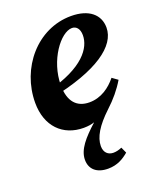

<svg xmlns="http://www.w3.org/2000/svg" viewBox="-137 -583 745 901"><g transform="rotate(-20 235.5 -132.5)"><path d="M246.5 234.3C293.3 234.3 324.6 214.5 351 192.2L337.6 162.7C323.1 168.9 309.4 172.5 295.1 172.5C269 172.5 249.6 155.7 249.6 123.4C249.6 78.9 279 30.2 340.3 -27.4C379.3 -63.3 410.2 -100.6 434.3 -141.1L406.3 -161.2C375 -122.2 329.3 -88.2 270.6 -88.2C208.5 -88.2 170.9 -127.2 170.9 -209C170.9 -333.4 254.4 -444.3 311.5 -444.3C332.4 -444.3 348.6 -428 348.6 -395.3C348.6 -332.6 293.9 -251.4 109.8 -204.9L112.4 -167.6C351.5 -216.4 465 -299.2 465 -391C465 -455.7 415.4 -498.7 326.4 -498.7C157 -498.7 29.6 -346.2 29.6 -173C29.6 -55.7 100.4 15.1 204.6 15.1C226.5 15.1 246.5 11.4 257 7.3V8.3C199.4 60.7 157.5 106.7 157.5 158.4C157.5 204.3 188.8 234.3 246.5 234.3Z"/></g></svg>

Font: Source Serif 4 Variable
Style: Italic
Weight: 400
Italic angle: -12°
Designer: Frank Grießhammer
Foundry: Adobe Systems Incorporated
Version: Version 4.004;hotconv 1.0.116;makeotfexe 2.5.65601